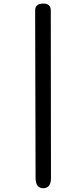

<svg xmlns="http://www.w3.org/2000/svg" viewBox="-20 -857 461 1054"><path d="M216.8 -837.4Q258.8 -837.9 258.8 -799.8L259.8 120.6Q259.8 176.3 216.8 176.3Q175.8 175.8 175.3 120.1L172.9 -799.8Q172.9 -836.9 216.8 -837.4Z"/></svg>

Font: Comic Relief LRS
Style: Regular
Weight: 400
Designer: Jeff Davis
Foundry: Loudifier
Version: Version 1.0